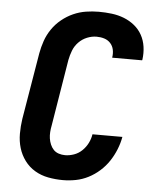

<svg xmlns="http://www.w3.org/2000/svg" viewBox="-53 -789 707 844"><g transform="rotate(5 300.0 -367.5)"><path d="M256 8Q223 8 191 2Q159 -4 132 -20Q105 -36 86.5 -61Q68 -86 59 -116Q50 -146 50 -179Q50 -212 55 -245L104 -538Q109 -566 118.5 -593.5Q128 -621 145 -646Q162 -671 186 -690.5Q210 -710 237 -722Q264 -734 292.5 -738.5Q321 -743 349 -743Q378 -743 406.5 -739.5Q435 -736 460.5 -726Q486 -716 507 -699Q528 -682 541 -658.5Q554 -635 558 -607Q562 -579 558 -550Q558 -549 557.5 -548.5Q557 -548 557 -547H425Q425 -547 425 -547.5Q425 -548 425 -548Q428 -566 424.5 -582.5Q421 -599 410 -611Q399 -623 383 -628Q367 -633 349 -633Q328 -633 307 -624.5Q286 -616 270 -599.5Q254 -583 246 -562Q238 -541 234 -520L186 -227Q183 -212 182 -197.5Q181 -183 183 -169.5Q185 -156 190.5 -143Q196 -130 205 -120.5Q214 -111 227.5 -106.5Q241 -102 256 -102Q275 -102 295 -109Q315 -116 330.5 -131Q346 -146 355.5 -165Q365 -184 368 -204H500Q495 -176 484 -148.5Q473 -121 456.5 -96Q440 -71 417 -50.5Q394 -30 367.5 -16.5Q341 -3 312.5 2.5Q284 8 256 8Z"/></g></svg>

Font: Iosevka SS04 XBd Ex Obl
Style: Regular
Weight: 800
Width: 7
Italic angle: -9°
Monospace: yes
Designer: Belleve Invis
Foundry: Belleve Invis
Version: Version 19.0.0; ttfautohint (v1.8.4)